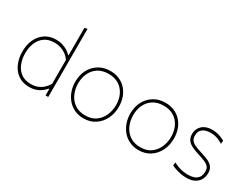

<svg xmlns="http://www.w3.org/2000/svg" viewBox="-67 -1267 2336 1803"><g transform="rotate(30 1101.0 -365.0)"><path d="M283 9Q210 9 160.8 -26.5Q111.5 -62 86.8 -120.8Q62 -179.5 62 -249Q62 -322.5 88.8 -380.2Q115.5 -438 165.5 -471Q215.5 -504 285 -504Q322.5 -504 354.5 -493.8Q386.5 -483.5 410.8 -467.8Q435 -452 450 -435H456V-494Q456 -558 456 -617.5Q456 -677 456 -731L486 -739Q486 -677.5 486 -617.8Q486 -558 486 -494V-221Q486 -160.5 486 -108.5Q486 -56.5 486 0H457V-70H451Q430 -44.5 404.5 -27Q379 -9.5 348.8 -0.2Q318.5 9 283 9ZM283 -23Q322 -23 353.8 -35Q385.5 -47 410.8 -69.5Q436 -92 456 -124V-384Q436 -413.5 409 -433Q382 -452.5 350.2 -462.2Q318.5 -472 285 -472Q219.5 -472 177 -441.8Q134.5 -411.5 113.8 -361Q93 -310.5 93 -249Q93 -190 112.5 -138.5Q132 -87 174 -55Q216 -23 283 -23Z M872 9Q816 9 772 -12Q728 -33 697.2 -69.2Q666.5 -105.5 650.2 -152.5Q634 -199.5 634 -251Q634 -325 664.2 -382Q694.5 -439 748.2 -471.5Q802 -504 872 -504Q926 -504 969.2 -485Q1012.5 -466 1043.5 -431.5Q1074.5 -397 1090.8 -351Q1107 -305 1107 -251Q1107 -178.5 1077.8 -119.5Q1048.5 -60.5 995.5 -25.8Q942.5 9 872 9ZM872 -23Q940.5 -23 985.8 -55.8Q1031 -88.5 1053.5 -140.5Q1076 -192.5 1076 -251Q1076 -316.5 1051.2 -366.2Q1026.5 -416 980.8 -444Q935 -472 872 -472Q804.5 -472 758.2 -442.5Q712 -413 688.5 -362.8Q665 -312.5 665 -251Q665 -192.5 687.8 -140.5Q710.5 -88.5 756.5 -55.8Q802.5 -23 872 -23Z M1469 9Q1413 9 1369 -12Q1325 -33 1294.2 -69.2Q1263.5 -105.5 1247.2 -152.5Q1231 -199.5 1231 -251Q1231 -325 1261.2 -382Q1291.5 -439 1345.2 -471.5Q1399 -504 1469 -504Q1523 -504 1566.2 -485Q1609.5 -466 1640.5 -431.5Q1671.5 -397 1687.8 -351Q1704 -305 1704 -251Q1704 -178.5 1674.8 -119.5Q1645.5 -60.5 1592.5 -25.8Q1539.5 9 1469 9ZM1469 -23Q1537.5 -23 1582.8 -55.8Q1628 -88.5 1650.5 -140.5Q1673 -192.5 1673 -251Q1673 -316.5 1648.2 -366.2Q1623.5 -416 1577.8 -444Q1532 -472 1469 -472Q1401.5 -472 1355.2 -442.5Q1309 -413 1285.5 -362.8Q1262 -312.5 1262 -251Q1262 -192.5 1284.8 -140.5Q1307.5 -88.5 1353.5 -55.8Q1399.5 -23 1469 -23Z M1985 9Q1957.5 9 1927.8 3.8Q1898 -1.5 1870.8 -10.5Q1843.5 -19.5 1823 -31L1828 -65Q1851 -52 1876.5 -42.5Q1902 -33 1929.2 -28Q1956.5 -23 1985 -23Q2020 -23 2049.2 -32.5Q2078.5 -42 2096.2 -65.8Q2114 -89.5 2114 -133Q2114 -161.5 2100.2 -179.5Q2086.5 -197.5 2054 -211.8Q2021.5 -226 1966 -243Q1930.5 -254 1899.2 -269Q1868 -284 1848.5 -309Q1829 -334 1829 -375Q1829 -432 1868.5 -468Q1908 -504 1976 -504Q2002 -504 2027 -498.8Q2052 -493.5 2074.2 -484.8Q2096.5 -476 2114 -465L2110 -430Q2084.5 -446.5 2061 -455.8Q2037.5 -465 2016.2 -468.5Q1995 -472 1976 -472Q1953.5 -472 1926.5 -465Q1899.5 -458 1879.8 -437Q1860 -416 1860 -374Q1860 -345.5 1872.8 -327Q1885.5 -308.5 1913.2 -295Q1941 -281.5 1986 -268Q2032 -254 2068 -238.8Q2104 -223.5 2124.5 -198.5Q2145 -173.5 2145 -130Q2145 -93 2128.2 -61.2Q2111.5 -29.5 2076.2 -10.2Q2041 9 1985 9Z"/></g></svg>

Font: Commissioner Thin
Style: Regular
Weight: 100
Designer: Kostas Bartsokas
Foundry: Kostas Bartsokas
Version: Version 1.001;gftools[0.9.23]